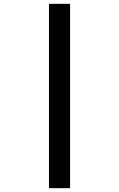

<svg xmlns="http://www.w3.org/2000/svg" viewBox="-20 -810 620 1000"><path d="M235 170H345V-790H235Z"/></svg>

Font: CommitMono-dimboump
Style: Bold
Weight: 700
Monospace: yes
Designer: Eigil Nikolajsen
Foundry: Eigil Nikolajsen
Version: Version 1.143